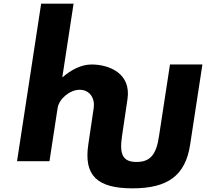

<svg xmlns="http://www.w3.org/2000/svg" viewBox="-20 -880 1125 1048"><path d="M462.2 -93 491.4 -290C499.2 -341 471.7 -390 414.7 -390C361.7 -390 302.2 -341 294.4 -290L250 0H73L204.6 -860H381.6L320.2 -459H322.2C368.4 -499 423.8 -528 479.8 -528C573.8 -528 697.6 -481 675.7 -338L645.8 -136C630.9 -35 651.4 4 725.4 4C799.4 4 833 -35 847.8 -136L907.8 -528H1084.8L1018.2 -93C992.8 79 895.3 148 703.3 148C511.3 148 435.9 79 462.2 -93Z"/></svg>

Font: Sztylet
Style: BdObl
Weight: 700
Foundry: Cannot Into Space Fonts, PlusOne Fonts
Version: Version 0.12